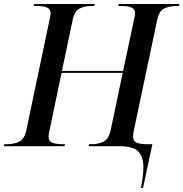

<svg xmlns="http://www.w3.org/2000/svg" viewBox="-42 -734 921 964"><path d="M666 210Q670 186 674 159.5Q678 133 678 104Q677 50 650.5 25Q624 0 557 0H403L405 -10H418Q451 -10 477.5 -22.5Q504 -35 514 -82L574 -368H267L206 -76Q202 -59 202 -48Q202 -25 220.5 -17.5Q239 -10 272 -10H285L282 0H-22L-20 -10H-7Q26 -10 53 -22Q80 -34 90 -79L207 -636Q212 -655 212 -666Q212 -689 193.5 -696.5Q175 -704 140 -704H127L129 -714H433L431 -704H418Q385 -704 359 -692Q333 -680 323 -635L269 -378H576L631 -636Q636 -655 636 -666Q636 -689 617.5 -696.5Q599 -704 565 -704H552L554 -714H859L857 -704H844Q810 -704 783.5 -692Q757 -680 747 -633L630 -79Q626 -60 626 -48Q626 -25 644.5 -17.5Q663 -10 698 -10H723L676 210Z"/></svg>

Font: Noto Serif Display Medium
Style: Italic
Weight: 500
Italic angle: -12°
Designer: Monotype Design Team
Foundry: Monotype Imaging Inc.
Version: Version 2.009